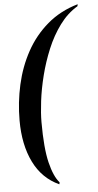

<svg xmlns="http://www.w3.org/2000/svg" viewBox="-60 -803 495 974"><g transform="rotate(-5 187.0 -316.0)"><path d="M202 135Q116 96 72.5 7.5Q29 -81 29 -205Q29 -297 49 -386.5Q69 -476 111 -552.5Q153 -629 218.5 -685Q284 -741 374 -767L372 -757Q320 -726 281 -673Q242 -620 215 -555Q188 -490 171 -422.5Q154 -355 146.5 -293.5Q139 -232 139 -187Q139 -54 157 19.5Q175 93 204 125Z"/></g></svg>

Font: Noto Serif Display ExtraCondensed SemiBold
Style: Italic
Weight: 600
Width: 2
Italic angle: -12°
Designer: Monotype Design Team
Foundry: Monotype Imaging Inc.
Version: Version 2.009